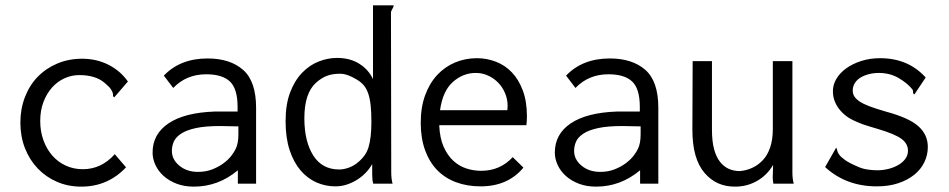

<svg xmlns="http://www.w3.org/2000/svg" viewBox="-20 -685 3540 716"><path d="M457 -381 406 -322Q401 -325 401.5 -328.5Q402 -332 400.5 -338Q399 -344 393 -353Q387 -362 369 -377Q335 -405 276 -405Q247 -405 220.5 -393Q194 -381 174 -358.5Q154 -336 142 -304.5Q130 -273 130 -234Q130 -195 142 -162Q154 -129 175 -105Q196 -81 225 -67.5Q254 -54 289 -54Q358 -54 408 -110L450 -61Q382 11 283 11Q234 11 192.5 -7Q151 -25 120.5 -57Q90 -89 73 -132.5Q56 -176 56 -228Q56 -279 73 -323Q90 -367 120.5 -398.5Q151 -430 193.5 -448Q236 -466 286 -466Q340 -466 384.5 -443.5Q429 -421 457 -381Z M591 -403Q652 -467 754 -467Q838 -467 886.5 -424.5Q935 -382 935 -283V0H867V-50Q794 11 703 11Q667 11 638.5 0Q610 -11 590 -29Q570 -47 559.5 -70Q549 -93 549 -116Q549 -185 608.5 -225Q668 -265 780 -269H866V-286Q866 -354 837.5 -381Q809 -408 749 -408Q675 -408 626 -357ZM869 -214H852Q838 -214 825.5 -214.5Q813 -215 801 -215Q746 -215 711 -207.5Q676 -200 656 -187Q636 -174 628.5 -157.5Q621 -141 621 -122Q621 -90 649 -67Q677 -44 718 -44Q748 -44 772 -53.5Q796 -63 814 -76.5Q832 -90 843 -104.5Q854 -119 859 -130Q869 -150 869 -184Z M1371 -390V-665H1448Q1448 -659 1443 -651.5Q1438 -644 1438 -637L1439 -42Q1439 -18 1444 0H1372Q1368 -12 1368 -34V-73Q1346 -35 1308 -12.5Q1270 10 1231 10Q1193 10 1159.5 -5Q1126 -20 1100.5 -50Q1075 -80 1060 -125.5Q1045 -171 1045 -233Q1045 -296 1062 -340.5Q1079 -385 1106.5 -413.5Q1134 -442 1168 -455.5Q1202 -469 1237 -469Q1285 -469 1319.5 -447.5Q1354 -426 1371 -390ZM1158 -376Q1115 -337 1115 -244Q1115 -158 1148 -105.5Q1181 -53 1245 -53Q1260 -53 1277 -58.5Q1294 -64 1309 -75Q1324 -86 1336 -101Q1348 -116 1354 -135Q1365 -171 1365 -231Q1365 -269 1362 -294.5Q1359 -320 1352.5 -338Q1346 -356 1336 -367.5Q1326 -379 1311 -388Q1293 -399 1277.5 -404.5Q1262 -410 1248 -410Q1219 -410 1198.5 -402Q1178 -394 1158 -376Z M1759 -468Q1795 -468 1829 -455Q1863 -442 1888.5 -415.5Q1914 -389 1929.5 -348Q1945 -307 1945 -251Q1945 -243 1944.5 -234.5Q1944 -226 1943 -218H1618Q1620 -170 1634.5 -137.5Q1649 -105 1671 -85Q1693 -65 1720 -56.5Q1747 -48 1774 -48Q1845 -48 1892 -99L1932 -60Q1874 10 1772 10Q1722 10 1680.5 -5.5Q1639 -21 1610 -51Q1581 -81 1565 -125.5Q1549 -170 1549 -227Q1549 -285 1565.5 -330Q1582 -375 1610.5 -405.5Q1639 -436 1677 -452Q1715 -468 1759 -468ZM1621 -274H1872Q1872 -278 1872.5 -281.5Q1873 -285 1873 -290Q1873 -315 1863.5 -337.5Q1854 -360 1838 -376.5Q1822 -393 1800.5 -403Q1779 -413 1754 -413Q1707 -413 1669 -379.5Q1631 -346 1621 -274Z M2091 -403Q2152 -467 2254 -467Q2338 -467 2386.5 -424.5Q2435 -382 2435 -283V0H2367V-50Q2294 11 2203 11Q2167 11 2138.5 0Q2110 -11 2090 -29Q2070 -47 2059.5 -70Q2049 -93 2049 -116Q2049 -185 2108.5 -225Q2168 -265 2280 -269H2366V-286Q2366 -354 2337.5 -381Q2309 -408 2249 -408Q2175 -408 2126 -357ZM2369 -214H2352Q2338 -214 2325.5 -214.5Q2313 -215 2301 -215Q2246 -215 2211 -207.5Q2176 -200 2156 -187Q2136 -174 2128.5 -157.5Q2121 -141 2121 -122Q2121 -90 2149 -67Q2177 -44 2218 -44Q2248 -44 2272 -53.5Q2296 -63 2314 -76.5Q2332 -90 2343 -104.5Q2354 -119 2359 -130Q2369 -150 2369 -184Z M2563 -457H2635V-202Q2635 -158 2643 -128.5Q2651 -99 2665.5 -81Q2680 -63 2698.5 -55Q2717 -47 2739 -47Q2763 -49 2785 -59Q2807 -69 2824.5 -87.5Q2842 -106 2852 -135Q2862 -164 2862 -205V-457H2935V-41Q2935 -18 2940 0H2864Q2863 -7 2862 -15.5Q2861 -24 2862 -35L2863 -70Q2841 -32 2803.5 -10.5Q2766 11 2721 11Q2686 11 2658 -1.5Q2630 -14 2607.5 -40Q2585 -66 2573.5 -106Q2562 -146 2562 -202Z M3432 -396 3390 -333Q3385 -334 3385 -341Q3385 -348 3383 -351Q3365 -374 3332 -393.5Q3299 -413 3257 -413Q3238 -413 3220.5 -408.5Q3203 -404 3189.5 -396Q3176 -388 3168 -375.5Q3160 -363 3160 -347Q3160 -335 3166 -325.5Q3172 -316 3185 -307Q3198 -298 3221.5 -289Q3245 -280 3283 -269Q3369 -246 3404.5 -214.5Q3440 -183 3440 -137Q3440 -107 3427 -80Q3414 -53 3389 -33Q3364 -13 3329 -1.5Q3294 10 3250 10Q3135 10 3057 -62L3098 -134Q3101 -131 3102 -124.5Q3103 -118 3109 -109Q3115 -100 3131 -88.5Q3147 -77 3180 -63Q3195 -56 3214 -53Q3233 -50 3252 -50Q3272 -50 3292.5 -55Q3313 -60 3329.5 -69.5Q3346 -79 3356 -92.5Q3366 -106 3366 -123Q3366 -149 3342 -167Q3318 -185 3254 -204Q3210 -217 3196 -222Q3160 -236 3144 -246.5Q3128 -257 3115 -271.5Q3102 -286 3094 -304.5Q3086 -323 3086 -345Q3086 -369 3099 -391Q3112 -413 3135.5 -430Q3159 -447 3191.5 -457.5Q3224 -468 3262 -468Q3367 -468 3432 -396Z"/></svg>

Font: InconsolataGo
Style: Regular
Weight: 400
Designer: Raph Levien, Kirill Tkachev
Foundry: Cyreal
Version: Version 1.013